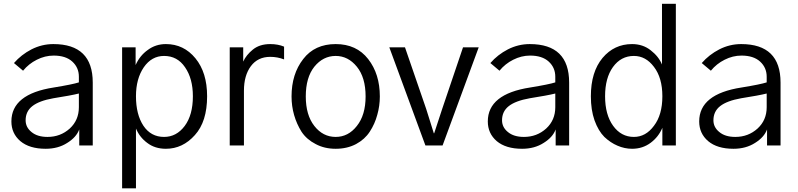

<svg xmlns="http://www.w3.org/2000/svg" viewBox="-20 -779 4272 1028"><path d="M117.2 -134.8Q117.2 -97.7 148.4 -72.3Q179.7 -45.9 234.4 -45.9Q303.7 -45.9 353.5 -90.8Q402.3 -135.7 402.3 -205.1Q402.3 -229.5 402.3 -278.3Q359.4 -267.6 265.6 -252.9Q189.5 -239.3 153.3 -210.9Q117.2 -182.6 117.2 -134.8ZM41 -128.9Q41 -275.4 267.6 -310.5Q369.1 -327.1 402.3 -337.9Q402.3 -347.7 402.3 -368.2Q402.3 -417 367.2 -449.2Q332 -481.4 267.6 -481.4Q220.7 -481.4 176.8 -459Q133.8 -437.5 103.5 -400.4Q86.9 -414.1 54.7 -441.4Q93.8 -486.3 148.4 -514.6Q204.1 -543 265.6 -543Q476.6 -543 476.6 -336.9Q476.6 -224.6 476.6 0Q459 0 404.3 0Q404.3 -21.5 404.3 -85.9Q388.7 -43.9 339.8 -13.7Q291 17.6 224.6 17.6Q137.7 17.6 88.9 -23.4Q41 -64.5 41 -128.9Z M708 -263.7Q708 -166 748 -105.5Q788.1 -45.9 858.4 -45.9Q924.8 -45.9 968.8 -104.5Q1012.7 -163.1 1012.7 -263.7Q1012.7 -358.4 970.7 -418.9Q929.7 -479.5 858.4 -479.5Q792 -479.5 750 -418.9Q708 -357.4 708 -263.7ZM633.8 229.5Q633.8 41 633.8 -525.4Q652.3 -525.4 706.1 -525.4Q706.1 -502 706.1 -430.7Q728.5 -481.4 771.5 -511.7Q813.5 -543 868.2 -543Q963.9 -543 1026.4 -466.8Q1088.9 -390.6 1088.9 -263.7Q1088.9 -127.9 1023.4 -55.7Q958 17.6 868.2 17.6Q809.6 17.6 768.6 -13.7Q727.5 -43.9 708 -90.8Q708 15.6 708 229.5Q689.5 229.5 633.8 229.5Z M1210 0Q1210 -130.9 1210 -525.4Q1227.5 -525.4 1282.2 -525.4Q1282.2 -505.9 1282.2 -449.2Q1297.9 -484.4 1334 -513.7Q1370.1 -543 1426.8 -543Q1468.8 -543 1501 -529.3Q1501 -506.8 1501 -460.9Q1465.8 -474.6 1426.8 -474.6Q1360.4 -474.6 1323.2 -424.8Q1286.1 -375 1286.1 -293Q1286.1 -195.3 1286.1 0Q1267.6 0 1210 0Z M1617.2 -262.7Q1617.2 -163.1 1663.1 -104.5Q1709 -45.9 1777.3 -45.9Q1844.7 -45.9 1890.6 -104.5Q1937.5 -163.1 1937.5 -262.7Q1937.5 -364.3 1890.6 -421.9Q1843.8 -479.5 1777.3 -479.5Q1710 -479.5 1663.1 -421.9Q1617.2 -364.3 1617.2 -262.7ZM1541 -262.7Q1541 -382.8 1603.5 -462.9Q1665 -543 1777.3 -543Q1888.7 -543 1951.2 -462.9Q2013.7 -382.8 2013.7 -262.7Q2013.7 -211.9 2000 -164.1Q1987.3 -116.2 1960 -74.2Q1933.6 -33.2 1886.7 -7.8Q1838.9 17.6 1777.3 17.6Q1716.8 17.6 1669.9 -7.8Q1622.1 -32.2 1594.7 -73.2Q1568.4 -115.2 1554.7 -163.1Q1541 -210.9 1541 -262.7Z M2064.5 -525.4Q2085.9 -525.4 2148.4 -525.4Q2176.8 -443.4 2261.7 -196.3Q2269.5 -171.9 2283.2 -127.9Q2296.9 -84 2302.7 -65.4Q2303.7 -65.4 2304.7 -65.4Q2311.5 -87.9 2326.2 -130.9Q2340.8 -173.8 2347.7 -196.3Q2384.8 -305.7 2459 -525.4Q2479.5 -525.4 2543 -525.4Q2494.1 -393.6 2349.6 0Q2327.1 0 2257.8 0Q2210 -130.9 2064.5 -525.4Z M2668 -134.8Q2668 -97.7 2699.2 -72.3Q2730.5 -45.9 2785.2 -45.9Q2854.5 -45.9 2904.3 -90.8Q2953.1 -135.7 2953.1 -205.1Q2953.1 -229.5 2953.1 -278.3Q2910.2 -267.6 2816.4 -252.9Q2740.2 -239.3 2704.1 -210.9Q2668 -182.6 2668 -134.8ZM2591.8 -128.9Q2591.8 -275.4 2818.4 -310.5Q2919.9 -327.1 2953.1 -337.9Q2953.1 -347.7 2953.1 -368.2Q2953.1 -417 2918 -449.2Q2882.8 -481.4 2818.4 -481.4Q2771.5 -481.4 2727.5 -459Q2684.6 -437.5 2654.3 -400.4Q2637.7 -414.1 2605.5 -441.4Q2644.5 -486.3 2699.2 -514.6Q2754.9 -543 2816.4 -543Q3027.3 -543 3027.3 -336.9Q3027.3 -224.6 3027.3 0Q3009.8 0 2955.1 0Q2955.1 -21.5 2955.1 -85.9Q2939.5 -43.9 2890.6 -13.7Q2841.8 17.6 2775.4 17.6Q2688.5 17.6 2639.6 -23.4Q2591.8 -64.5 2591.8 -128.9Z M3143.6 -263.7Q3143.6 -393.6 3206.1 -468.8Q3268.6 -543 3364.3 -543Q3421.9 -543 3463.9 -509.8Q3506.8 -476.6 3524.4 -433.6Q3524.4 -542 3524.4 -758.8Q3543 -758.8 3598.6 -758.8Q3598.6 -569.3 3598.6 0Q3581.1 0 3526.4 0Q3526.4 -23.4 3526.4 -94.7Q3505.9 -45.9 3463.9 -14.6Q3420.9 17.6 3364.3 17.6Q3324.2 17.6 3286.1 1Q3249 -14.6 3215.8 -45.9Q3183.6 -78.1 3163.1 -134.8Q3143.6 -190.4 3143.6 -263.7ZM3219.7 -263.7Q3219.7 -165 3262.7 -105.5Q3305.7 -45.9 3374 -45.9Q3437.5 -45.9 3481.4 -105.5Q3526.4 -164.1 3526.4 -263.7Q3526.4 -362.3 3481.4 -420.9Q3437.5 -479.5 3374 -479.5Q3304.7 -479.5 3261.7 -419.9Q3219.7 -361.3 3219.7 -263.7Z M3799.8 -134.8Q3799.8 -97.7 3831.1 -72.3Q3862.3 -45.9 3917 -45.9Q3986.3 -45.9 4036.1 -90.8Q4085 -135.7 4085 -205.1Q4085 -229.5 4085 -278.3Q4042 -267.6 3948.2 -252.9Q3872.1 -239.3 3835.9 -210.9Q3799.8 -182.6 3799.8 -134.8ZM3723.6 -128.9Q3723.6 -275.4 3950.2 -310.5Q4051.8 -327.1 4085 -337.9Q4085 -347.7 4085 -368.2Q4085 -417 4049.8 -449.2Q4014.6 -481.4 3950.2 -481.4Q3903.3 -481.4 3859.4 -459Q3816.4 -437.5 3786.1 -400.4Q3769.5 -414.1 3737.3 -441.4Q3776.4 -486.3 3831.1 -514.6Q3886.7 -543 3948.2 -543Q4159.2 -543 4159.2 -336.9Q4159.2 -224.6 4159.2 0Q4141.6 0 4086.9 0Q4086.9 -21.5 4086.9 -85.9Q4071.3 -43.9 4022.5 -13.7Q3973.6 17.6 3907.2 17.6Q3820.3 17.6 3771.5 -23.4Q3723.6 -64.5 3723.6 -128.9Z"/></svg>

Font: Gothic A1
Style: Regular
Weight: 400
Designer: HanYang I&C Co.,Ltd.
Version: Version 2.50